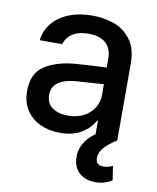

<svg xmlns="http://www.w3.org/2000/svg" viewBox="-83 -602 710 870"><g transform="rotate(10 271.5 -166.5)"><path d="M311.5 104.5Q311.5 72.8 328.1 43.2Q344.7 13.7 378.9 -10.3V-72.3H375Q356.9 -37.1 317.6 -12.7Q278.3 11.7 217.8 11.7Q167 11.7 126.5 -7.3Q85.9 -26.4 62.5 -62.7Q39.1 -99.1 39.1 -149.4Q39.1 -231.9 94.7 -267.1Q150.4 -302.2 237.3 -308.6Q270.5 -311 309.8 -313.2Q349.1 -315.4 376.5 -316.4L376 -358.4Q376 -403.8 348.6 -428.5Q321.3 -453.1 268.6 -453.1Q224.1 -453.1 195.8 -434.8Q167.5 -416.5 159.2 -385.7H55.7Q60.5 -429.7 88.4 -464.1Q116.2 -498.5 163.8 -517.8Q211.4 -537.1 272.5 -537.1Q322.8 -537.1 369.4 -521.5Q416 -505.9 448.2 -464.8Q480.5 -423.8 480.5 -352.5V-0.5L481.4 0Q444.8 22.9 424.1 45.7Q403.3 68.4 403.3 94.7Q403.3 127.9 438.5 127.9Q461.9 127.9 481.4 117.2L491.2 182.6Q457 204.1 415 204.1Q368.7 204.1 340.1 178Q311.5 151.9 311.5 104.5ZM241.2 -71.3Q282.2 -71.3 313 -87.6Q343.8 -104 360.4 -131.6Q377 -159.2 377 -191.4L376.5 -239.7L252 -231.4Q198.7 -227.5 169.7 -207.3Q140.6 -187 140.6 -148.4Q140.6 -111.3 168.2 -91.3Q195.8 -71.3 241.2 -71.3Z"/></g></svg>

Font: Pretendard Medium
Style: Regular
Weight: 500
Designer: Base glyphs from Inter by Rasmus Andersson; Hangeul glyphs from Noto Sans CJK(Source Han Sans) by Jang Soo-young and Kan
Foundry: Kil Hyung-jin
Version: Version 1.309